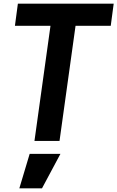

<svg xmlns="http://www.w3.org/2000/svg" viewBox="-20 -765 637 1042"><path d="M167 0 254 -625H61L77 -745H597L581 -625H390L303 0ZM85 257 141 70H308L208 257Z"/></svg>

Font: Plus Jakarta Sans
Style: Bold Italic
Weight: 700
Italic angle: -8°
Designer: Gumpita Rahayu
Foundry: Tokotype
Version: Version 2.071; ttfautohint (v1.8.4.7-5d5b);gftools[0.9.29]